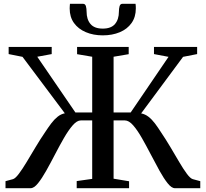

<svg xmlns="http://www.w3.org/2000/svg" viewBox="-20 -990 1082 1010"><path d="M9 0V-37L48 -47.5Q60.5 -51 79 -75.5Q97.5 -100 119.8 -137Q142 -174 166.8 -215.5Q191.5 -257 216.5 -293.5Q233.5 -319.5 249.5 -340.8Q265.5 -362 283 -376Q300.5 -390 321 -394L98.5 -691L25.5 -705.5V-743H252V-705.5L176 -691.5L376.5 -398.5H465V-691.5L385.5 -705V-743H657V-705L577.5 -691.5V-398.5H667.5L866.5 -691L790 -705.5V-743H1017V-705.5L943 -691L722.5 -393.5Q743.5 -389.5 761.2 -375.8Q779 -362 795 -340.8Q811 -319.5 827.5 -293.5Q852.5 -256.5 877 -215.2Q901.5 -174 923.2 -137Q945 -100 963.2 -75.5Q981.5 -51 994.5 -47.5L1033.5 -37V0H900Q882.5 0 862 -25.8Q841.5 -51.5 819 -92Q796.5 -132.5 773 -178Q749.5 -223.5 726.2 -264.2Q703 -305 680.5 -330.8Q658 -356.5 637 -356.5H577.5V-50L659 -36.5V0H383.5V-37.5L465 -49V-356.5H405Q385 -356.5 362.5 -330.8Q340 -305 316.5 -264.2Q293 -223.5 269.5 -178Q246 -132.5 223.2 -92Q200.5 -51.5 179.8 -25.8Q159 0 141 0ZM416.5 -970Q428.5 -970 432 -957.2Q435.5 -944.5 435.5 -929Q435.5 -888 456 -863.8Q476.5 -839.5 520.5 -839.5Q564.5 -839.5 585 -863.8Q605.5 -888 605.5 -929Q605.5 -944.5 609 -957.2Q612.5 -970 624 -970H693Q694 -964.5 694.2 -958.2Q694.5 -952 694.5 -945.5Q694.5 -900.5 672 -868.8Q649.5 -837 610 -820.5Q570.5 -804 520.5 -804Q471 -804 431.5 -820.8Q392 -837.5 369.2 -869Q346.5 -900.5 346.5 -945.5Q346.5 -952 347 -958.2Q347.5 -964.5 348 -970Z"/></svg>

Font: Merriweather 72pt Medium
Style: Regular
Weight: 500
Version: Version 2.100